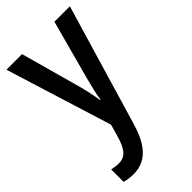

<svg xmlns="http://www.w3.org/2000/svg" viewBox="-241 -607 914 914"><g transform="rotate(-45 216.0 -150.0)"><path d="M3 -540 170 -3 154 54C134 125 111 154 65 154C49 154 33 151 20 148V232C38 237 57 240 79 240C160 240 213 189 247 77L430 -540H326L246 -244C234 -199 224 -158 219 -123H216C210 -163 201 -204 190 -244L108 -540Z"/></g></svg>

Font: Noto Sans Gujarati Condensed Medium
Style: Regular
Weight: 500
Width: 3
Designer: Jelle Bosma - Monotype Design Team, Universal Thirst
Foundry: Monotype Imaging Inc.
Version: Version 2.106